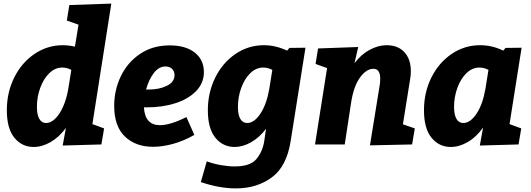

<svg xmlns="http://www.w3.org/2000/svg" viewBox="-20 -802 2950 1066"><path d="M598 -782 493 -113 558 -89 543 0 328 6 346 -92Q309 -41 261.5 -13.5Q214 14 167 14Q102 14 60 -37Q18 -88 18 -190Q18 -289 59 -371.5Q100 -454 171.5 -502.5Q243 -551 329 -551Q361 -551 396 -543L416 -665L351 -688L365 -774ZM359 -308 376 -414Q351 -427 326 -427Q286 -427 254 -396Q222 -365 203.5 -314.5Q185 -264 185 -209Q185 -164 198.5 -141.5Q212 -119 236 -119Q261 -119 285.5 -142Q310 -165 329.5 -208Q349 -251 359 -308Z M797 -206H779Q785 -107 868 -107Q925 -107 1015 -152L1059 -53Q1001 -20 942 -3.5Q883 13 830 13Q733 13 673.5 -44Q614 -101 614 -214Q614 -302 651 -379Q688 -456 758 -503Q828 -550 922 -550Q1011 -550 1061.5 -510Q1112 -470 1112 -402Q1112 -340 1068 -295.5Q1024 -251 952.5 -228.5Q881 -206 797 -206ZM791 -305H808Q865 -305 907 -326Q949 -347 949 -385Q949 -406 935.5 -419.5Q922 -433 899 -433Q862 -433 834 -396.5Q806 -360 791 -305Z M1587 -536 1676 -537 1594 -20Q1572 122 1489 183Q1406 244 1290 244Q1198 244 1095 209L1128 94Q1167 108 1208 115Q1249 122 1283 122Q1370 122 1404 80.5Q1438 39 1447 -18L1457 -87Q1421 -39 1374.5 -12.5Q1328 14 1283 14Q1218 14 1176 -37Q1134 -88 1134 -190Q1134 -288 1175 -371Q1216 -454 1287.5 -502.5Q1359 -551 1445 -551Q1510 -551 1574 -521ZM1475 -308 1492 -414Q1467 -427 1442 -427Q1402 -427 1370 -396Q1338 -365 1319.5 -314.5Q1301 -264 1301 -209Q1301 -164 1314.5 -141.5Q1328 -119 1352 -119Q1391 -119 1425.5 -170.5Q1460 -222 1475 -308Z M2217 -112 2283 -89 2268 0 2034 5 2087 -322Q2091 -343 2091 -365Q2091 -420 2053 -420Q2014 -420 1979 -372Q1944 -324 1930 -236L1894 0H1729L1796 -424L1732 -447L1746 -533L1969 -541L1948 -451Q1985 -500 2032.5 -525.5Q2080 -551 2126 -551Q2190 -551 2225.5 -512Q2261 -473 2261 -407Q2261 -383 2257 -362Z M2876 -537 2809 -113 2874 -89 2859 0 2644 6 2662 -94Q2626 -42 2578 -14Q2530 14 2483 14Q2418 14 2376 -37Q2334 -88 2334 -190Q2334 -289 2375 -371.5Q2416 -454 2487.5 -502.5Q2559 -551 2645 -551Q2713 -551 2774 -521L2787 -536ZM2675 -308 2692 -414Q2667 -427 2642 -427Q2602 -427 2570 -396Q2538 -365 2519.5 -314.5Q2501 -264 2501 -209Q2501 -164 2514.5 -141.5Q2528 -119 2552 -119Q2591 -119 2625.5 -170.5Q2660 -222 2675 -308Z"/></svg>

Font: Bitter Pro ExtraBold
Style: Italic
Weight: 800
Italic angle: -9°
Designer: Sol Matas, and Bitter project Authors
Foundry: Sol Matas
Version: Version 1.010